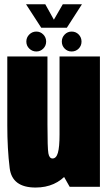

<svg xmlns="http://www.w3.org/2000/svg" viewBox="-20 -858 498 882"><path d="M300 0H439V-598.5H253.5V-82ZM198 -598.5H13.5V-282Q13.5 -174.5 24.5 -85.5Q35.5 3.5 143.5 3.5Q236 3.5 291 -62.2Q346 -128 346 -227.5L253.5 -240Q253.5 -182.5 246 -156.2Q238.5 -130 221.5 -130Q206.5 -130 202.2 -153.8Q198 -177.5 198 -286.5ZM147 -621.5Q165.5 -621.5 178.8 -634.8Q192 -648 192 -667Q192 -686 178.8 -699.5Q165.5 -713 147 -713Q128 -713 114.5 -699.5Q101 -686 101 -667Q101 -648 114.5 -634.8Q128 -621.5 147 -621.5ZM309 -621.5Q328.5 -621.5 341.5 -634.8Q354.5 -648 354.5 -667Q354.5 -686 341.5 -699.5Q328.5 -713 309 -713Q290.5 -713 277.2 -699.5Q264 -686 264 -667Q264 -648 277 -634.8Q290 -621.5 309 -621.5ZM169.5 -730.5H287L356.5 -838.5H268.5L227.5 -767.5L188 -838.5H99.5Z"/></svg>

Font: Anybody ExtraCondensed Black
Style: Regular
Weight: 900
Width: 2
Version: Version 1.113;gftools[0.9.25]